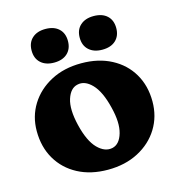

<svg xmlns="http://www.w3.org/2000/svg" viewBox="-105 -778 820 883"><g transform="rotate(-15 305.5 -336.0)"><path d="M308.5 -491.5Q390 -491.5 451.2 -459.2Q512.5 -427 546.2 -369.8Q580 -312.5 580 -237.5Q580 -166 545 -109.2Q510 -52.5 447.2 -19.5Q384.5 13.5 302 13.5Q220.5 13.5 159.5 -18.8Q98.5 -51 64.5 -108.8Q30.5 -166.5 30.5 -243Q30.5 -312.5 65.5 -368.8Q100.5 -425 163 -458.2Q225.5 -491.5 308.5 -491.5ZM347 -78Q382 -86 396 -134.2Q410 -182.5 391 -258Q371.5 -338.5 337 -374.2Q302.5 -410 266 -401Q232 -393.5 217 -347Q202 -300.5 221 -221Q240.5 -140.5 275.2 -105.2Q310 -70 347 -78ZM190 -526.5Q150 -526.5 126.8 -547.8Q103.5 -569 103.5 -606.5Q103.5 -644 126.8 -665.2Q150 -686.5 190 -686.5Q230.5 -686.5 253.5 -665.2Q276.5 -644 276.5 -606.5Q276.5 -569.5 253.5 -548Q230.5 -526.5 190 -526.5ZM419.5 -526.5Q379.5 -526.5 356 -547.8Q332.5 -569 332.5 -606.5Q332.5 -644 356 -665.2Q379.5 -686.5 419.5 -686.5Q460.5 -686.5 483.5 -665.2Q506.5 -644 506.5 -606.5Q506.5 -569.5 483.5 -548Q460.5 -526.5 419.5 -526.5Z"/></g></svg>

Font: Fraunces 9pt S100
Style: Bold
Weight: 700
Version: Version 1.000; ttfautohint (v1.8.3)